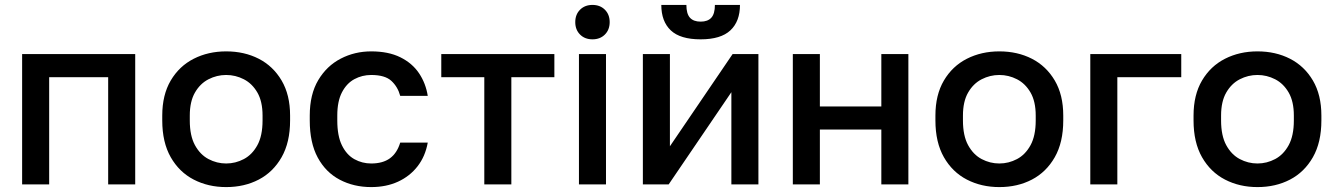

<svg xmlns="http://www.w3.org/2000/svg" viewBox="-20 -750 5435 781"><path d="M70 0V-530H530V0H420V-436H180V0Z M900 11Q827 11 768 -19.5Q709 -50 674.5 -110.5Q640 -171 640 -260V-280Q640 -364 674.5 -422.5Q709 -481 768 -511Q827 -541 900 -541Q974 -541 1032.5 -511Q1091 -481 1125.5 -422.5Q1160 -364 1160 -280V-260Q1160 -171 1125.5 -110.5Q1091 -50 1032.5 -19.5Q974 11 900 11ZM900 -85Q938 -85 972 -103Q1006 -121 1027 -159.5Q1048 -198 1048 -260V-280Q1048 -337 1027 -373.5Q1006 -410 972 -427.5Q938 -445 900 -445Q862 -445 828 -427.5Q794 -410 773 -373.5Q752 -337 752 -280V-260Q752 -198 773 -159.5Q794 -121 828 -103Q862 -85 900 -85Z M1490 11Q1419 11 1362 -19Q1305 -49 1272.5 -109Q1240 -169 1240 -260V-280Q1240 -366 1274.5 -424Q1309 -482 1366 -511.5Q1423 -541 1490 -541Q1560 -541 1608.5 -517Q1657 -493 1684.5 -452Q1712 -411 1720 -360H1608Q1598 -397 1572 -421Q1546 -445 1490 -445Q1453 -445 1421.5 -428Q1390 -411 1371 -374.5Q1352 -338 1352 -280V-260Q1352 -197 1371 -158.5Q1390 -120 1421.5 -102.5Q1453 -85 1490 -85Q1537 -85 1566 -106Q1595 -127 1608 -170H1720Q1710 -114 1678.5 -73.5Q1647 -33 1599 -11Q1551 11 1490 11Z M1950 0V-436H1775V-530H2235V-436H2060V0Z M2335 0V-530H2445V0ZM2390 -590Q2359 -590 2339.5 -609.5Q2320 -629 2320 -660Q2320 -691 2339.5 -710.5Q2359 -730 2390 -730Q2421 -730 2440.5 -710.5Q2460 -691 2460 -660Q2460 -629 2440.5 -609.5Q2421 -590 2390 -590Z M2595 0V-530H2705V-155L2960 -530H3065V0H2955V-375L2700 0ZM2830 -590Q2747 -590 2708.5 -626.5Q2670 -663 2670 -730H2772Q2772 -694 2786.5 -678Q2801 -662 2830 -662Q2859 -662 2873.5 -678Q2888 -694 2888 -730H2990Q2990 -663 2951 -626.5Q2912 -590 2830 -590Z M3205 0V-530H3315V-317H3565V-530H3675V0H3565V-223H3315V0Z M4045 11Q3972 11 3913 -19.5Q3854 -50 3819.5 -110.5Q3785 -171 3785 -260V-280Q3785 -364 3819.5 -422.5Q3854 -481 3913 -511Q3972 -541 4045 -541Q4119 -541 4177.5 -511Q4236 -481 4270.5 -422.5Q4305 -364 4305 -280V-260Q4305 -171 4270.5 -110.5Q4236 -50 4177.5 -19.5Q4119 11 4045 11ZM4045 -85Q4083 -85 4117 -103Q4151 -121 4172 -159.5Q4193 -198 4193 -260V-280Q4193 -337 4172 -373.5Q4151 -410 4117 -427.5Q4083 -445 4045 -445Q4007 -445 3973 -427.5Q3939 -410 3918 -373.5Q3897 -337 3897 -280V-260Q3897 -198 3918 -159.5Q3939 -121 3973 -103Q4007 -85 4045 -85Z M4415 0V-530H4785V-436H4525V0Z M5095 11Q5022 11 4963 -19.5Q4904 -50 4869.5 -110.5Q4835 -171 4835 -260V-280Q4835 -364 4869.5 -422.5Q4904 -481 4963 -511Q5022 -541 5095 -541Q5169 -541 5227.5 -511Q5286 -481 5320.5 -422.5Q5355 -364 5355 -280V-260Q5355 -171 5320.5 -110.5Q5286 -50 5227.5 -19.5Q5169 11 5095 11ZM5095 -85Q5133 -85 5167 -103Q5201 -121 5222 -159.5Q5243 -198 5243 -260V-280Q5243 -337 5222 -373.5Q5201 -410 5167 -427.5Q5133 -445 5095 -445Q5057 -445 5023 -427.5Q4989 -410 4968 -373.5Q4947 -337 4947 -280V-260Q4947 -198 4968 -159.5Q4989 -121 5023 -103Q5057 -85 5095 -85Z"/></svg>

Font: Golos Text Medium
Style: Regular
Weight: 500
Designer: A.Korolkova, Vitaly Kuzmin
Foundry: ParaType Ltd
Version: Version 2.004